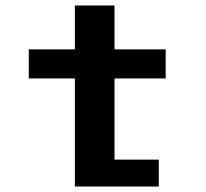

<svg xmlns="http://www.w3.org/2000/svg" viewBox="-20 -680 750 700"><path d="M85 -394V-500H253V-660H397.5V-500H584V-394H397.5V-98H559V0H253V-394Z"/></svg>

Font: League Mono SemiBold
Style: Regular
Weight: 600
Width: 6
Designer: Tyler Finck
Foundry: The League of Moveable Type / Tyler Finck
Version: Version 2.300;RELEASE